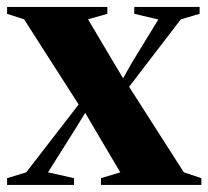

<svg xmlns="http://www.w3.org/2000/svg" viewBox="-31 -522 588 542"><path d="M43 -35.5 191 -227 37 -467.5 -11 -483V-502.5H272V-483L217.5 -467.5L284.5 -354.5L316.5 -301L342.5 -347L416 -467L348 -483V-502.5H532.5V-483L479.5 -467.5L333.5 -277L488 -35.5L537.5 -19V0H254V-19L308.5 -35.5L242 -148L209.5 -203.5L181 -157L104.5 -35.5L178 -19V0H-11V-19Z"/></svg>

Font: Merriweather 144pt ExtraBold
Style: Regular
Weight: 800
Version: Version 2.100